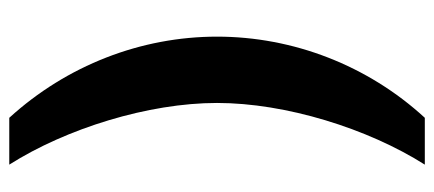

<svg xmlns="http://www.w3.org/2000/svg" viewBox="-281 -496 936 414"><g transform="rotate(-90 187.0 -289.0)"><path d="M140 -737H39C117 -614 172 -437 172 -289C172 -141 117 36 39 159H140C253 36 315 -125 315 -289C315 -453 253 -613 140 -737Z"/></g></svg>

Font: Archivo ExtraBold
Style: Regular
Weight: 800
Designer: Hector Gatti
Foundry: Omnibus-Type
Version: Version 2.001